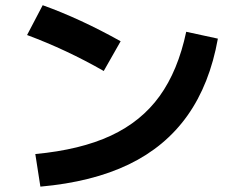

<svg xmlns="http://www.w3.org/2000/svg" viewBox="-20 -721 904 734"><path d="M691.9 -599.5 812.9 -573.3Q781.6 -398.8 696.7 -279.3Q611.9 -159.8 472.4 -92.5Q332.8 -25.2 134.4 -7.5L115 -132.1Q287.6 -148.3 403.8 -202.4Q520 -256.4 590.2 -353.6Q660.4 -450.8 691.9 -599.5ZM83.5 -587.1 143.2 -701.1Q286.9 -649.5 441.2 -563.3L376.6 -449.6Q234.3 -531 83.5 -587.1Z"/></svg>

Font: Pretendard GOV Variable
Style: Regular
Weight: 400
Designer: Base glyphs from Inter by Rasmus Andersson; Hangul glyphs from Noto Sans CJK(Source Han Sans) by Jang Soo-young and Kang
Foundry: Kil Hyung-jin
Version: Version 1.307;Glyphs 3.2 (3192)